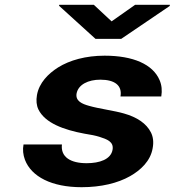

<svg xmlns="http://www.w3.org/2000/svg" viewBox="-20 -770 728 800"><path d="M341 -90C275 -90 232 -115 238 -168H78C74 -147 76 -125 84 -104C111 -34 195 10 320 10C401 10 471 -7 522 -36C566 -61 607 -99 616 -152C621 -178 618 -200 609 -218C590 -256 550 -282 497 -297C456 -309 392 -317 351 -329C322 -337 294 -349 299 -380C306 -418 348 -438 398 -438C458 -438 490 -414 482 -368H652C656 -393 654 -415 645 -436C617 -502 535 -538 416 -538C337 -538 270 -519 222 -489C181 -463 143 -425 134 -374C130 -351 132 -331 140 -314C168 -257 246 -229 332 -213C358 -209 378 -205 394 -200C425 -190 455 -180 449 -146C442 -106 395 -90 341 -90ZM445 -681 371 -750H227L226 -746L378 -608H485L687 -745L688 -750H543Z"/></svg>

Font: Asimov
Style: XWidIt
Weight: 500
Designer: Google
Version: Version 2.000980; 2014